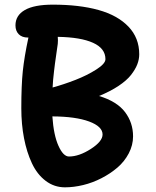

<svg xmlns="http://www.w3.org/2000/svg" viewBox="-20 -783 663 818"><path d="M256.8 15.1Q210.9 15.1 174.6 -12.5Q138.2 -40 116 -87.4Q93.8 -134.8 82.3 -194.3Q70.8 -253.9 70.8 -321.8Q70.8 -418.5 77.1 -479.7Q83.5 -541 101.1 -623H99.1Q73.7 -623 59.8 -637.2Q45.9 -651.4 45.9 -674.8Q45.9 -717.3 85.7 -740.2Q125.5 -763.2 205.1 -763.2Q317.9 -763.2 399.4 -740.5Q481 -717.8 527.1 -669.7Q573.2 -621.6 573.2 -551.8Q573.2 -530.3 564.9 -508.8Q556.6 -487.3 538.1 -463.6Q519.5 -439.9 484.6 -416.7Q449.7 -393.6 401.9 -374Q478 -351.1 512.5 -305.7Q546.9 -260.3 546.9 -202.1Q546.9 -164.6 528.6 -129.6Q510.3 -94.7 480 -68.8Q449.7 -43 412.1 -23.7Q374.5 -4.4 334.2 5.4Q293.9 15.1 256.8 15.1ZM226.1 -596.2Q224.6 -584 220 -553.2Q215.3 -522.5 214.1 -511.5Q212.9 -500.5 210.2 -479.5Q207.5 -458.5 206.3 -442.9Q205.1 -427.2 204.1 -410.2Q252 -423.3 301.5 -442.6Q351.1 -461.9 390.1 -486.8Q429.2 -511.7 429.2 -530.8Q429.2 -576.7 376.5 -600.6Q323.7 -624.5 226.1 -626Q227.5 -611.3 226.1 -596.2ZM417 -210Q417 -244.1 359.6 -265.4Q302.2 -286.6 203.1 -287.1Q208.5 -207.5 229 -161.9Q249.5 -116.2 273.9 -116.2Q316.9 -116.2 366.9 -148.4Q417 -180.7 417 -210Z"/></svg>

Font: Shantell Sans Irregular Bouncy
Style: Regular
Weight: 600
Designer: Stephen Nixon, Anya Danilova, Shantell Martin
Foundry: Arrow Type
Version: Version 1.006;[9816181b4]